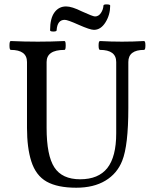

<svg xmlns="http://www.w3.org/2000/svg" viewBox="-20 -856 699 889"><path d="M415 -717.8Q397 -717.8 344.2 -741.2Q293 -764.2 279.8 -764.2Q245.1 -764.2 242.2 -715.8Q242.2 -710 227.1 -710Q211.9 -710 211.9 -715.8Q211.9 -771 232.2 -798.6Q252.4 -826.2 286.1 -826.2Q313 -826.2 358.9 -803.2Q410.2 -779.8 419.9 -779.8Q436.5 -779.8 447.3 -795.9Q458 -812 459 -830.1Q459 -835.9 474.6 -835.7Q490.2 -835.4 490.2 -830.1Q490.2 -787.6 468.5 -752.7Q446.8 -717.8 415 -717.8ZM333 13.2Q246.6 13.2 196.3 -14.9Q146 -43 125 -108.9Q105 -171.4 105 -264.2V-568.8Q105 -625 29.8 -625Q23.9 -625 23.9 -645.5Q23.9 -666 29.8 -666Q92.8 -663.1 154.8 -663.1Q215.8 -663.1 278.8 -666Q284.2 -666 284.2 -645.5Q284.2 -625 278.8 -625Q195.8 -625 195.8 -568.8V-264.2Q195.8 -136.2 231.7 -81.1Q267.6 -25.9 351.1 -25.9Q436 -25.9 477.1 -78.1Q518.1 -130.4 518.1 -238.8V-568.8Q518.1 -625 442.9 -625Q436.5 -625 436.5 -645.5Q436.5 -666 442.9 -666Q494.1 -663.1 544.9 -663.1Q595.7 -663.1 647 -666Q653.3 -666 653.3 -645.5Q653.3 -625 647 -625Q574.2 -625 574.2 -568.8V-356Q574.2 -182.1 545.9 -111.8Q522.5 -52.2 468 -19.5Q413.6 13.2 333 13.2Z"/></svg>

Font: Junicode SmCond Medium
Style: Regular
Weight: 500
Width: 4
Designer: Peter S. Baker
Version: Version 2.206